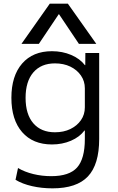

<svg xmlns="http://www.w3.org/2000/svg" viewBox="-20 -810 647 1050"><path d="M267.2 220Q208.1 220 155.4 208Q102.6 196 64.9 173.3L78.5 108.9Q115 130.4 162.3 141.9Q209.6 153.4 260.3 153.4Q359.2 153.4 401.6 105.9Q444 58.4 444 -50V-96.3H442Q415.3 -60.6 368 -40.3Q320.7 -20 264.1 -20Q159.8 -20 101 -87.5Q42.3 -155 42.3 -275Q42.3 -395 101 -462.5Q159.8 -530 264.1 -530Q321.2 -530 369.3 -509.5Q417.3 -488.9 444.3 -453.7H446.3L446.8 -520H522.4V-50Q522.4 89.6 460.8 154.8Q399.3 220 267.2 220ZM280.5 -86.6Q328.2 -86.6 364.7 -104.3Q401.2 -122 422.6 -152.7Q444 -183.5 444 -223.1V-326.9Q444 -366.2 422.6 -397.1Q401.2 -428 364.7 -445.7Q328.2 -463.4 280.5 -463.4Q204.8 -463.4 162.3 -414.1Q119.9 -364.8 119.9 -275Q119.9 -184.9 162.3 -135.7Q204.8 -86.6 280.5 -86.6ZM97.3 -570 252.3 -790H351.1L506.7 -570H411.6L303 -731.9H301L192.4 -570Z"/></svg>

Font: M PLUS 1 Thin
Style: Regular
Weight: 100
Designer: Coji Morishita
Foundry: UNDERFOREST DESIGN
Version: Version 1.001